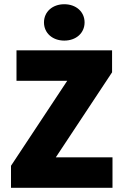

<svg xmlns="http://www.w3.org/2000/svg" viewBox="-20 -888 582 908"><path d="M32 0H512V-144H244L510 -546V-650H58V-506H298L32 -104ZM284 -696C340 -696 380 -732 380 -782C380 -832 340 -868 284 -868C228 -868 188 -832 188 -782C188 -732 228 -696 284 -696Z"/></svg>

Font: Source Sans Pro Black
Style: Regular
Weight: 900
Designer: Paul D. Hunt
Foundry: Adobe Systems Incorporated
Version: Version 3.006;hotconv 1.0.111;makeotfexe 2.5.65597